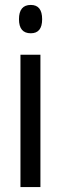

<svg xmlns="http://www.w3.org/2000/svg" viewBox="-20 -759 247 779"><path d="M105 -739Q57 -739 57 -681Q57 -624 105 -624Q151 -624 151 -681Q151 -739 105 -739ZM144 -537H63V0H144Z"/></svg>

Font: Noto Sans Display Condensed
Style: Regular
Weight: 400
Width: 3
Designer: Monotype Design Team
Foundry: Monotype Imaging Inc.
Version: Version 1.900